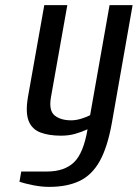

<svg xmlns="http://www.w3.org/2000/svg" viewBox="-20 -520 538 750"><path d="M172 210Q142 210 109.5 203.5Q77 197 56 190L63 150H163Q231 150 268.5 114.5Q306 79 322 -15Q298 -4 273 3Q248 10 218 10Q171 10 138 -2.5Q105 -15 92 -47.5Q79 -80 89 -140L153 -500H243L179 -140Q170 -88 193.5 -69Q217 -50 258 -50Q277 -50 298 -56.5Q319 -63 332 -70L408 -500H498L417 -40Q400 55 369.5 109.5Q339 164 290.5 187Q242 210 172 210Z"/></svg>

Font: Cuprum
Style: Italic
Weight: 400
Italic angle: -10°
Designer: Jovanny Lemonad
Foundry: Jovanny Lemonad
Version: Version 3.000